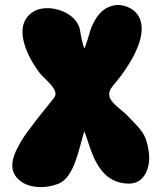

<svg xmlns="http://www.w3.org/2000/svg" viewBox="-20 -752 649 772"><path d="M565.4 -195.3C551.8 -230.5 519.5 -257.8 494.1 -285.2C462.9 -320.3 388.7 -352.5 432.6 -405.3C444.3 -418.9 455.1 -432.6 465.8 -446.3C491.2 -481.4 515.6 -518.6 532.2 -559.6C557.6 -620.1 564.5 -696.3 489.3 -725.6C470.7 -732.4 450.2 -734.4 430.7 -728.5C384.8 -715.8 364.3 -679.7 347.7 -642.6C344.7 -636.7 321.3 -550.8 318.4 -558.6C312.5 -573.2 303.7 -614.3 301.8 -629.9C290 -705.1 170.9 -742.2 112.3 -704.1C26.4 -647.5 91.8 -521.5 137.7 -460.9C162.1 -429.7 221.7 -390.6 197.3 -358.4C184.6 -341.8 137.7 -285.2 129.9 -274.4C99.6 -233.4 73.2 -203.1 50.8 -158.2C30.3 -119.1 15.6 -72.3 49.8 -35.2C88.9 7.8 164.1 6.8 213.9 -12.7C280.3 -39.1 296.9 -156.2 319.3 -224.6C345.7 -156.2 368.2 -15.6 497.1 -13.7C564.5 -12.7 586.9 -85 578.1 -141.6C576.2 -160.2 571.3 -177.7 565.4 -195.3Z"/></svg>

Font: Day Care
Style: Regular
Weight: 400
Designer: Noponies
Version: Version 1.000;PS 001.000;hotconv 1.0.88;makeotf.lib2.5.64775